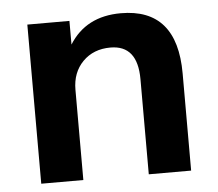

<svg xmlns="http://www.w3.org/2000/svg" viewBox="-44 -599 736 648"><g transform="rotate(-5 323.5 -275.0)"><path d="M70.3 0V-539.1H212.9V-459Q269.5 -549.8 387.7 -549.8Q578.1 -549.8 578.1 -329.1V0H434.6V-322.3Q434.6 -437.5 342.8 -437.5Q285.2 -437.5 249 -400.9Q212.9 -364.3 212.9 -305.7V0Z"/></g></svg>

Font: Min Sans Bold
Style: Regular
Weight: 700
Designer: Jinseong-Kim, NotoSansCJK, Nunito
Foundry: Jinseong-Kim
Version: Version 1.400;Glyphs 3.1.2 (3151)